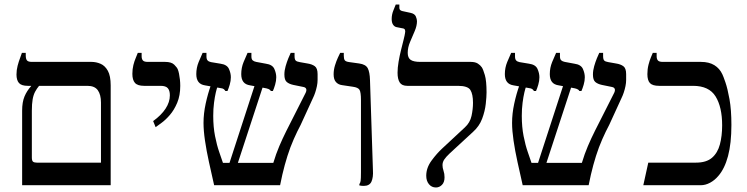

<svg xmlns="http://www.w3.org/2000/svg" viewBox="-20 -820 3306 850"><path d="M78 0V-330Q78 -368 88.5 -393Q99 -418 118 -439V-440H103Q75 -440 64 -452.5Q53 -465 53 -490Q53 -510 58 -529Q63 -548 69 -563.5Q75 -579 77 -586H94V-575Q94 -559 99.5 -552.5Q105 -546 121 -546H385Q406 -546 425.5 -537.5Q445 -529 457.5 -506.5Q470 -484 470 -442V0ZM143 -100H427V-366Q427 -401 413 -420.5Q399 -440 367 -440H153Q143 -428 135.5 -414Q128 -400 124.5 -380Q121 -360 121 -330V-123Q121 -108 126.5 -104Q132 -100 143 -100Z M669 -257 658 -284Q694 -310 713 -339Q732 -368 732 -398Q732 -419 723 -429.5Q714 -440 691 -440H618Q589 -440 577.5 -453Q566 -466 566 -493Q566 -514 570.5 -532Q575 -550 581 -563.5Q587 -577 590 -586H607V-571Q607 -559 612.5 -552.5Q618 -546 634 -546H711Q739 -546 751.5 -533.5Q764 -521 767 -513Q770 -506 772.5 -494Q775 -482 776.5 -468Q778 -454 778 -440Q778 -397 764.5 -365Q751 -333 732 -311Q713 -289 695 -276Q677 -263 669 -257Z M928 0Q916 -53 905 -103Q894 -153 887.5 -197.5Q881 -242 881 -276Q881 -317 890.5 -361Q900 -405 914 -444L943 -436Q940 -430 935.5 -411Q931 -392 927.5 -365Q924 -338 924 -307Q924 -258 932 -217.5Q940 -177 950.5 -147Q961 -117 967 -99H1190Q1202 -139 1216.5 -173Q1231 -207 1248 -241Q1265 -275 1285 -314L1330 -403Q1338 -417 1336 -425Q1334 -433 1323 -435L1279 -444Q1260 -448 1249.5 -457Q1239 -466 1239 -490Q1239 -508 1244.5 -527Q1250 -546 1256.5 -562Q1263 -578 1267 -586H1284V-572Q1284 -557 1289 -552Q1294 -547 1307 -545L1341 -539Q1361 -536 1373.5 -527Q1386 -518 1386 -492V-466Q1386 -453 1383 -438.5Q1380 -424 1375.5 -410.5Q1371 -397 1366 -387L1311 -267Q1296 -239 1280.5 -204Q1265 -169 1252.5 -129.5Q1240 -90 1230 -47L1220 0ZM984 -62 1117 -471 1154 -468 1021 -62ZM978 -417Q975 -422 970.5 -425.5Q966 -429 956 -430L888 -442Q868 -445 858.5 -457.5Q849 -470 849 -492Q849 -520 859.5 -545.5Q870 -571 877 -586H894V-570Q894 -558 899 -552.5Q904 -547 914 -545L956 -538Q985 -534 993.5 -515Q1002 -496 1002 -478Q1002 -462 997 -445Q992 -428 987 -417ZM1179 -417Q1176 -423 1168.5 -426Q1161 -429 1148 -431L1088 -442Q1067 -445 1057.5 -457.5Q1048 -470 1048 -492Q1048 -520 1058.5 -545.5Q1069 -571 1076 -586H1093V-570Q1093 -558 1098.5 -553Q1104 -548 1114 -546L1157 -538Q1186 -534 1194.5 -515Q1203 -496 1203 -478Q1203 -462 1198 -445Q1193 -428 1188 -417Z M1590 3Q1586 3 1580.5 2.5Q1575 2 1571 1V-5Q1575 -10 1576.5 -19Q1578 -28 1578 -57V-377Q1578 -412 1571.5 -422.5Q1565 -433 1542 -436L1495 -443Q1478 -445 1467.5 -456.5Q1457 -468 1457 -491Q1457 -511 1463 -530.5Q1469 -550 1476 -565Q1483 -580 1486 -586H1502V-573Q1502 -559 1506.5 -553Q1511 -547 1527 -545L1570 -539Q1599 -535 1608 -518Q1617 -501 1618 -465L1631 -67Q1633 -35 1624.5 -16Q1616 3 1590 3Z M1910 10Q1891 10 1879 -4.5Q1867 -19 1867 -42Q1867 -77 1890.5 -109Q1914 -141 1938 -163L2038 -256Q2061 -277 2067.5 -307Q2074 -337 2074 -365Q2074 -403 2062.5 -421.5Q2051 -440 2007 -440H1783Q1759 -440 1749.5 -455Q1740 -470 1740 -498Q1740 -520 1744.5 -546.5Q1749 -573 1755.5 -599Q1762 -625 1767 -645Q1772 -665 1773 -673Q1775 -681 1773 -687.5Q1771 -694 1760 -695L1735 -700Q1726 -702 1720 -711Q1714 -720 1714 -736Q1714 -756 1722 -775Q1730 -794 1732 -800H1748V-785Q1748 -774 1761 -771L1798 -763Q1816 -759 1821 -747Q1826 -735 1826 -726Q1826 -706 1816 -682.5Q1806 -659 1795.5 -634.5Q1785 -610 1785 -586Q1785 -564 1798 -555Q1811 -546 1841 -546H2064Q2084 -546 2095.5 -538.5Q2107 -531 2113 -522Q2119 -513 2126.5 -487.5Q2134 -462 2134 -411Q2134 -392 2130.5 -360Q2127 -328 2114.5 -294.5Q2102 -261 2074 -236L1971 -141Q1954 -125 1946.5 -113.5Q1939 -102 1939 -89Q1939 -77 1943.5 -64Q1948 -51 1948 -35Q1948 -13 1936.5 -1.5Q1925 10 1910 10Z M2294 0Q2282 -53 2271 -103Q2260 -153 2253.5 -197.5Q2247 -242 2247 -276Q2247 -317 2256.5 -361Q2266 -405 2280 -444L2309 -436Q2306 -430 2301.5 -411Q2297 -392 2293.5 -365Q2290 -338 2290 -307Q2290 -258 2298 -217.5Q2306 -177 2316.5 -147Q2327 -117 2333 -99H2556Q2568 -139 2582.5 -173Q2597 -207 2614 -241Q2631 -275 2651 -314L2696 -403Q2704 -417 2702 -425Q2700 -433 2689 -435L2645 -444Q2626 -448 2615.5 -457Q2605 -466 2605 -490Q2605 -508 2610.5 -527Q2616 -546 2622.5 -562Q2629 -578 2633 -586H2650V-572Q2650 -557 2655 -552Q2660 -547 2673 -545L2707 -539Q2727 -536 2739.5 -527Q2752 -518 2752 -492V-466Q2752 -453 2749 -438.5Q2746 -424 2741.5 -410.5Q2737 -397 2732 -387L2677 -267Q2662 -239 2646.5 -204Q2631 -169 2618.5 -129.5Q2606 -90 2596 -47L2586 0ZM2350 -62 2483 -471 2520 -468 2387 -62ZM2344 -417Q2341 -422 2336.5 -425.5Q2332 -429 2322 -430L2254 -442Q2234 -445 2224.5 -457.5Q2215 -470 2215 -492Q2215 -520 2225.5 -545.5Q2236 -571 2243 -586H2260V-570Q2260 -558 2265 -552.5Q2270 -547 2280 -545L2322 -538Q2351 -534 2359.5 -515Q2368 -496 2368 -478Q2368 -462 2363 -445Q2358 -428 2353 -417ZM2545 -417Q2542 -423 2534.5 -426Q2527 -429 2514 -431L2454 -442Q2433 -445 2423.5 -457.5Q2414 -470 2414 -492Q2414 -520 2424.5 -545.5Q2435 -571 2442 -586H2459V-570Q2459 -558 2464.5 -553Q2470 -548 2480 -546L2523 -538Q2552 -534 2560.5 -515Q2569 -496 2569 -478Q2569 -462 2564 -445Q2559 -428 2554 -417Z M2828 0 2850 -100H3061Q3107 -100 3132 -121.5Q3157 -143 3167 -180.5Q3177 -218 3177 -265Q3177 -346 3148 -393Q3119 -440 3048 -440H2898Q2869 -440 2857.5 -452Q2846 -464 2846 -492Q2846 -514 2851 -533.5Q2856 -553 2862 -567Q2868 -581 2870 -586H2887V-571Q2887 -559 2892.5 -552.5Q2898 -546 2914 -546H3083Q3119 -546 3142.5 -531.5Q3166 -517 3178 -491Q3182 -483 3191.5 -455.5Q3201 -428 3209.5 -381Q3218 -334 3218 -267Q3218 -185 3203 -129Q3188 -73 3160 -41Q3144 -22 3123.5 -11Q3103 0 3082 0Z"/></svg>

Font: Frank Ruhl Libre
Style: Regular
Weight: 400
Designer: Yanek Iontef
Foundry: Fontef
Version: Version 6.004